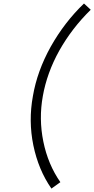

<svg xmlns="http://www.w3.org/2000/svg" viewBox="-20 -891 537 1094"><path d="M458.5 -871 497 -835.5Q442.5 -782 398 -724Q353.5 -666 317.5 -602Q247.5 -476 224 -343.5Q200.5 -213.5 227 -84Q253.5 46 324 147L273 183.5Q235.5 129.5 210 68.2Q184.5 7 170 -63Q141.5 -202.5 167.5 -343.5Q191.5 -485.5 269 -625Q347.5 -764.5 458.5 -871Z"/></svg>

Font: Russisch Sans Light
Style: Italic
Weight: 300
Italic angle: -10°
Designer: Michael Sharanda (font) & Cristiano Sobral (main changes)
Foundry: Michael Sharanda
Version: Version 2.00;September 8, 2020;FontCreator 13.0.0.2681 64-bi